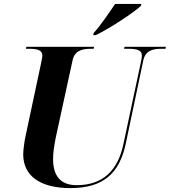

<svg xmlns="http://www.w3.org/2000/svg" viewBox="-20 -954 870 984"><path d="M460 -785 458 -774H471C546 -810 669 -892 702 -924L705 -934H570C541 -891 496 -824 460 -785ZM341 10C510 10 593 -66 625 -220L714 -643C725 -696 764 -704 808 -704H828L830 -714H618L616 -704H636C677 -704 707 -699 707 -670C707 -665 706 -651 703 -640L613 -218C585 -81 508 -5 373 -5C288 -5 252 -55 252 -139C252 -173 258 -210 266 -250L352 -645C363 -696 403 -704 447 -704H460L462 -714H115L113 -704H126C168 -704 197 -699 197 -670C197 -661 193 -641 189 -623L110 -252C105 -229 99 -184 99 -163C99 -53 185 10 341 10Z"/></svg>

Font: Noto Serif Display
Style: Bold Italic
Weight: 700
Italic angle: -12°
Designer: Monotype Design Team
Foundry: Monotype Imaging Inc.
Version: Version 2.009